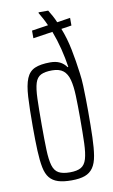

<svg xmlns="http://www.w3.org/2000/svg" viewBox="-86 -789 495 842"><g transform="rotate(-10 161.5 -367.5)"><path d="M163 8Q127 8 103.5 0.5Q80 -7 66 -24Q52 -41 46 -71Q40 -101 38 -146Q36 -191 36 -254Q36 -334 39 -386Q42 -438 54 -467Q66 -496 91.5 -507Q117 -518 160 -518Q185 -518 202.5 -509.5Q220 -501 232 -484L235 -485Q229 -525 218.5 -567Q208 -609 193 -648L106 -635V-669L179 -680Q172 -696 164 -711Q156 -726 148 -739V-743H191Q199 -730 207 -715.5Q215 -701 221 -686L280 -695V-661L234 -654Q252 -609 262.5 -556.5Q273 -504 280 -449Q284 -421 285 -392Q286 -363 286.5 -334.5Q287 -306 287 -278Q287 -211 285.5 -162.5Q284 -114 278.5 -81Q273 -48 259.5 -28.5Q246 -9 223 -0.5Q200 8 163 8ZM162 -28Q194 -28 211.5 -38Q229 -48 236.5 -73.5Q244 -99 245.5 -143Q247 -187 247 -254Q247 -312 245.5 -354.5Q244 -397 236.5 -425.5Q229 -454 211.5 -468Q194 -482 162 -482Q130 -482 112 -473Q94 -464 86.5 -440Q79 -416 77.5 -371Q76 -326 76 -254Q76 -187 77.5 -143Q79 -99 86.5 -73.5Q94 -48 112 -38Q130 -28 162 -28Z"/></g></svg>

Font: Saira UltraCondensed ExtraLight
Style: Regular
Weight: 250
Width: 1
Designer: Hector Gatti with collaboration of the Omnibus-Type team
Foundry: Omnibus-Type
Version: Version 1.101